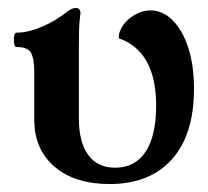

<svg xmlns="http://www.w3.org/2000/svg" viewBox="-20 -451 523 482"><path d="M255 11Q168 11 117 -32.5Q66 -76 66 -151V-272Q66 -303 58 -318Q50 -333 21 -333Q17 -333 15.5 -342Q14 -351 15.5 -360Q17 -369 21 -369Q50 -369 84.5 -383.5Q119 -398 149 -422Q161 -431 170 -431Q182 -431 182 -418Q179 -397 178.5 -375.5Q178 -354 178 -333V-154Q178 -94 201.5 -62Q225 -30 269 -30Q319 -30 345.5 -70Q372 -110 372 -186Q372 -322 278 -355Q278 -373 290 -389Q302 -405 320.5 -415Q339 -425 357 -425Q389 -425 414 -399.5Q439 -374 453 -330Q467 -286 467 -228Q467 -113 411.5 -51Q356 11 255 11Z"/></svg>

Font: Junicode
Style: Bold
Weight: 700
Designer: Peter S. Baker
Version: Version 2.100; ttfautohint (v1.8.4)